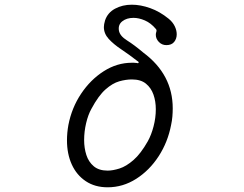

<svg xmlns="http://www.w3.org/2000/svg" viewBox="-20 -779 1040 817"><path d="M438 18Q384 18 345 -8Q306 -34 285.5 -79Q265 -124 265 -182Q265 -214 271 -247Q285 -320 325 -380Q365 -440 421.5 -476Q478 -512 541 -512Q544 -512 549.5 -512Q555 -512 562 -511Q564 -511 564.5 -510.5Q565 -510 566 -510Q570 -510 570 -513Q570 -517 565 -519Q529 -547 496 -569Q463 -591 442.5 -613.5Q422 -636 422 -664Q422 -675 427 -692Q438 -725 469.5 -742Q501 -759 541 -759Q578 -759 619 -744.5Q660 -730 698 -699Q715 -685 723.5 -667.5Q732 -650 732 -633Q732 -614 721 -600.5Q710 -587 688 -587Q669 -587 656 -600.5Q643 -614 643 -631Q643 -634 643.5 -637Q644 -640 645 -643Q648 -651 643 -656Q622 -681 596.5 -692Q571 -703 548 -703Q519 -703 500.5 -688.5Q482 -674 486 -649Q490 -626 520.5 -607Q551 -588 590 -555Q715 -462 715 -318Q715 -301 713.5 -283Q712 -265 708 -247Q694 -174 655 -114Q616 -54 559.5 -18Q503 18 438 18ZM438 -53Q460 -53 488.5 -62Q517 -71 548 -98Q579 -125 609 -178Q624 -205 633.5 -241.5Q643 -278 643 -314Q643 -348 633 -376.5Q623 -405 601 -423Q579 -441 541 -441Q516 -441 487.5 -433Q459 -425 429 -398.5Q399 -372 369 -316Q355 -291 346.5 -255Q338 -219 338 -183Q338 -149 347.5 -119.5Q357 -90 379 -71.5Q401 -53 438 -53Z"/></svg>

Font: Kiwi Maru
Style: Regular
Weight: 400
Designer: Hiroki-Chan
Version: Version 1.100